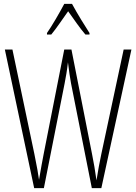

<svg xmlns="http://www.w3.org/2000/svg" viewBox="-20 -969 702 989"><path d="M351 -949H311C288 -905 246 -833 222 -799V-791H244C270 -822 305 -875 331 -911C359 -872 392 -823 420 -791H441V-799C425 -823 376 -902 351 -949ZM657 -714H617L502 -176C493 -134 485 -90 477 -40C469 -95 464 -127 454 -176L348 -714H311L205 -176C200 -151 189 -91 181 -43C178 -67 170 -113 157 -176L44 -714H5L156 0H206L313 -540C320 -578 325 -603 330 -648C336 -598 340 -573 346 -539L453 0H502Z"/></svg>

Font: Noto Sans Lao UI ExtCond ExtLt
Style: Regular
Weight: 200
Width: 2
Designer: Monotype Design Team
Foundry: Monotype Imaging Inc.
Version: Version 2.000